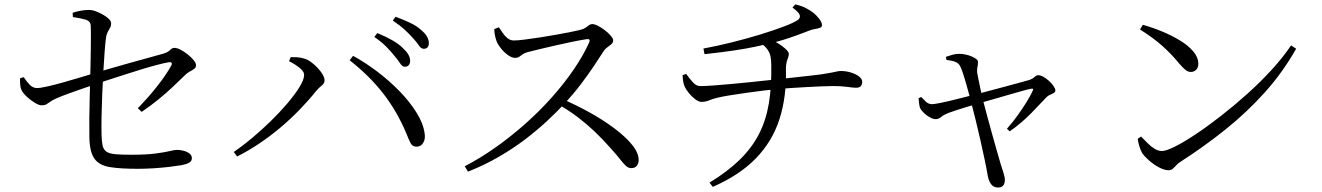

<svg xmlns="http://www.w3.org/2000/svg" viewBox="-20 -795 5990 870"><path d="M603.9 -30.1Q525.8 -30.1 477.9 -37.8Q430 -45.6 408.3 -75.5Q386.5 -105.4 385 -170.6Q384.2 -210.6 384.7 -259Q385.2 -307.3 386.5 -353.2Q387.8 -399.1 388.5 -431.3Q389.3 -463.5 390.2 -499.6Q391.1 -535.6 391.4 -570.7Q391.7 -605.7 391.9 -634.5Q392.1 -663.2 390.9 -680Q389.7 -699.4 368.2 -705.9Q346.7 -712.5 310.2 -717.8L309.2 -737.2Q329.2 -743.7 348.5 -746.9Q367.8 -750 383.1 -750Q401.3 -750 425 -739.5Q448.8 -728.9 466.2 -715.3Q483.7 -701.6 483.7 -689.7Q483.7 -678.2 478.8 -669.5Q473.9 -660.7 468.3 -650.4Q462.8 -640.1 460.4 -625Q457.4 -603 454.2 -562.4Q451 -521.8 448.3 -471.3Q445.6 -420.8 443.2 -367.8Q440.9 -314.7 440.1 -267Q439.3 -219.4 440.1 -184.3Q440.9 -153.7 445 -135.4Q449.1 -117 462 -108Q474.8 -99 501.6 -96.4Q528.4 -93.8 574 -93.8Q643.3 -93.8 684.9 -99.4Q726.5 -104.9 748.9 -110.4Q771.2 -115.9 782.1 -115.9Q795.7 -115.9 811.4 -111.9Q827.2 -107.9 838.3 -99.7Q849.4 -91.5 849.4 -77.8Q849.4 -64.4 836.1 -57.3Q822.7 -50.2 802.7 -46.6Q780.3 -42.8 746.1 -38.7Q711.9 -34.7 674.8 -32.4Q637.6 -30.1 603.9 -30.1ZM604.6 -304.9Q652.2 -353.4 692.2 -404.2Q732.2 -455.1 754.8 -495.5Q760.4 -505.3 757.5 -510Q754.5 -514.7 743.5 -512.7Q725 -509.7 692.1 -501.1Q659.3 -492.5 620.1 -480.5Q581 -468.5 540.9 -455.5Q500.7 -442.5 465.9 -431.3Q431.1 -420.1 408.5 -411.9Q383.7 -403.9 352.1 -392.8Q320.4 -381.7 288.9 -370.4Q257.5 -359 233.2 -348.2Q215.7 -340.2 206.5 -333.2Q197.3 -326.3 189.6 -322Q181.8 -317.8 167.5 -317.8Q156.8 -317.8 137.5 -329.5Q118.2 -341.1 101.1 -357.1Q84 -373.1 77.4 -386.8Q72.5 -397.1 71.5 -411.4Q70.4 -425.7 70.8 -440L87.3 -445.6Q102 -423.5 115.8 -409.7Q129.7 -396 148.2 -396Q162.6 -396 195.2 -403.4Q227.8 -410.8 267.6 -422Q307.4 -433.1 344.2 -444.3Q381 -455.5 404 -462.3Q433.2 -471.1 475.8 -483.5Q518.4 -495.9 564.6 -508.8Q610.9 -521.7 652.1 -533Q693.4 -544.3 719.7 -551.8Q741.2 -558.3 750.5 -568.2Q759.7 -578.1 770.6 -578.1Q782.1 -578.1 798.5 -569.6Q814.9 -561 830.8 -548.3Q846.8 -535.6 857.5 -522.4Q868.3 -509.2 868.3 -499.7Q868.3 -489.4 860 -483.2Q851.8 -476.9 839.8 -470.8Q827.8 -464.7 816.5 -452.9Q795.8 -432.4 765.4 -403.6Q735 -374.8 698.5 -345Q662.1 -315.1 621.6 -288Z M1814.3 -492.5Q1802.9 -492.5 1793.6 -507.2Q1784.3 -521.9 1768.5 -540.5Q1753.2 -559.9 1731.2 -582.4Q1709.2 -604.9 1676.2 -627.6L1689.7 -645.1Q1727.4 -629.8 1756.6 -613.1Q1785.8 -596.5 1803.7 -579Q1822.6 -561.3 1830.5 -547.4Q1838.4 -533.5 1838.4 -518.7Q1838.4 -506.4 1831.9 -499.5Q1825.4 -492.5 1814.3 -492.5ZM1039.5 -106.4Q1077.9 -132.6 1121.9 -169.3Q1165.8 -206.1 1207.4 -246.8Q1249 -287.5 1282.9 -327.5Q1316.9 -367.6 1337.4 -401.1Q1358 -434.5 1358 -455.5Q1358 -467.6 1346.5 -479.2Q1335.1 -490.8 1319.1 -501.1Q1303.1 -511.3 1289.8 -517.6L1297.3 -536.1Q1308.8 -536.3 1324.9 -535.6Q1341 -534.9 1356.5 -530.1Q1372.5 -526.2 1388.7 -514.4Q1405 -502.7 1419.2 -487.4Q1433.4 -472.2 1442 -457.3Q1450.7 -442.3 1450.7 -431Q1450.7 -416.9 1437.9 -407.4Q1425.1 -397.9 1411 -380.9Q1376.9 -338.3 1335.9 -296.2Q1294.9 -254.1 1249.2 -215.7Q1203.4 -177.2 1154.1 -144.2Q1104.9 -111.1 1054.3 -85.9ZM1868.3 -130.4Q1849.4 -130.2 1841.3 -145Q1833.2 -159.7 1821.4 -189.9Q1779.4 -290.4 1716.6 -371.1Q1653.8 -451.8 1564.4 -521.9L1579.9 -542Q1633.1 -513 1688 -471.7Q1743 -430.3 1790.1 -382Q1837.1 -333.7 1867.8 -284.1Q1898.6 -234.5 1904.3 -188.9Q1906.9 -171.2 1902.2 -157.8Q1897.5 -144.5 1888.8 -137.6Q1880.1 -130.6 1868.3 -130.4ZM1900.3 -573.9Q1888.3 -573.9 1878.6 -588.4Q1868.8 -602.9 1852.5 -621.1Q1834.9 -640.5 1814.5 -659.7Q1794 -678.8 1759.9 -701.8L1772.4 -719.1Q1810.3 -705.2 1839.6 -691Q1868.9 -676.9 1886.2 -660.9Q1905.9 -644.7 1914.6 -629.6Q1923.3 -614.5 1923.3 -599.6Q1923.3 -587.2 1917.3 -580.5Q1911.2 -573.9 1900.3 -573.9Z M2085.8 -41.5Q2156.8 -78.5 2225.7 -127.2Q2294.7 -176 2359.1 -233Q2423.5 -290.1 2479.1 -352.3Q2534.7 -414.5 2578.7 -478.6Q2622.7 -542.7 2650.2 -603.7Q2656.6 -620 2638.4 -617.6Q2612 -613.6 2575 -606Q2537.9 -598.3 2499.4 -589.6Q2460.9 -580.8 2427.3 -572.8Q2393.7 -564.8 2373.3 -559.4Q2357.9 -555.7 2349 -549.4Q2340.2 -543.1 2333 -537.9Q2325.9 -532.8 2313.8 -532.8Q2299.7 -532.8 2282.8 -544.6Q2265.9 -556.4 2252.4 -572.8Q2238.8 -589.2 2232.8 -601.5Q2228.6 -611 2224.5 -626.7Q2220.5 -642.4 2219.3 -663.1L2240.4 -671.5Q2248.7 -659.7 2258.2 -645.5Q2267.6 -631.3 2280.1 -621.4Q2292.5 -611.6 2308.7 -611.6Q2325.4 -611.6 2356.1 -615.5Q2386.8 -619.4 2424.5 -625.1Q2462.2 -630.9 2499.9 -637.7Q2537.6 -644.5 2568.7 -650.7Q2599.7 -656.9 2615.9 -661.5Q2626.7 -664.5 2634.2 -670.1Q2641.8 -675.8 2648.8 -680.8Q2655.9 -685.9 2663.2 -685.9Q2674.1 -685.9 2690.2 -677.7Q2706.3 -669.5 2721.8 -657.2Q2737.3 -644.9 2747.9 -632.5Q2758.5 -620.1 2758.5 -611.6Q2758.5 -601.9 2750.4 -594.9Q2742.3 -588 2732.3 -580.9Q2722.2 -573.9 2715.4 -563.5Q2698 -536 2671.5 -496.5Q2645 -457 2611.7 -413Q2578.3 -368.9 2539.4 -326.8Q2504.6 -289.6 2460.1 -247.9Q2415.5 -206.2 2360.8 -164.4Q2306 -122.6 2240.9 -84.8Q2175.7 -47 2100.6 -17.2ZM2840.5 -33.2Q2827 -33.2 2815.6 -43.9Q2804.2 -54.5 2788.5 -74.8Q2772.8 -95.1 2745.8 -124.6Q2710.6 -164.7 2674.4 -199.1Q2638.1 -233.5 2597.7 -264.3Q2557.2 -295.2 2507.3 -323.3L2526.8 -346.8Q2589.9 -319.8 2651.4 -285.6Q2713 -251.5 2763.4 -213.8Q2813.8 -176.1 2843.9 -139.3Q2874 -102.6 2874 -69.5Q2874 -55.2 2865.8 -44.2Q2857.5 -33.2 2840.5 -33.2Z M3194.8 32.7Q3277.7 -18 3332.4 -71.7Q3387.2 -125.4 3419.2 -187.8Q3451.1 -250.1 3463.8 -326Q3476.4 -401.9 3474.9 -497.1Q3474.9 -522.3 3471.3 -539.6Q3467.6 -556.8 3457.1 -571.4Q3446.6 -586.1 3425.4 -601.8L3464.6 -618.3Q3484 -611.7 3504.9 -599.1Q3525.8 -586.4 3540 -573.1Q3554.3 -559.8 3554.3 -550.8Q3554.3 -541.3 3550.9 -533.2Q3547.5 -525.1 3544.5 -513.7Q3541.4 -502.3 3541.2 -481.8Q3544.6 -356.9 3512.2 -255.8Q3479.8 -154.7 3405.7 -78.1Q3331.7 -1.6 3209.9 51.7ZM3158.2 -333.3Q3146.3 -333.3 3130.2 -345.4Q3114.2 -357.4 3100.9 -373.9Q3087.6 -390.5 3082 -403.5Q3074.2 -421.3 3073 -454.4L3089.1 -460.2Q3105.8 -437.4 3120.4 -421.2Q3134.9 -405 3153.8 -405Q3175.3 -405 3211.4 -407.6Q3247.5 -410.2 3289.6 -414Q3331.7 -417.8 3373.3 -422.1Q3414.9 -426.5 3448.7 -430.1Q3482.4 -433.7 3500.8 -435.7Q3537.1 -439.9 3576.2 -443.8Q3615.3 -447.7 3649 -451.8Q3682.7 -456 3702.1 -458.2Q3734.1 -463.2 3749.6 -466.3Q3765 -469.3 3773.4 -471.3Q3781.8 -473.3 3791.4 -473.3Q3811.6 -473.3 3833.4 -467.2Q3855.3 -461 3871 -449.6Q3886.8 -438.3 3886.8 -423.9Q3886.8 -412.1 3880.7 -404.8Q3874.6 -397.4 3858.5 -397.4Q3846.4 -397.4 3819.4 -401.3Q3792.4 -405.1 3755.3 -405.1Q3736.4 -405.1 3705.1 -403.8Q3673.8 -402.5 3637.9 -400.6Q3602.1 -398.7 3567.8 -396.4Q3533.5 -394.2 3507.3 -391.9Q3481.3 -389.7 3442.1 -384.9Q3402.9 -380.1 3360.9 -374.2Q3319 -368.3 3284.4 -362.6Q3249.9 -357 3233.1 -352.6Q3211.3 -347.7 3194 -340.5Q3176.7 -333.3 3158.2 -333.3ZM3167.4 -575Q3232.1 -587.1 3299.4 -603.9Q3366.7 -620.8 3427.5 -639.5Q3488.3 -658.2 3533 -675.3Q3577.8 -692.3 3595.3 -704.7Q3607.4 -713.8 3604 -726.2Q3600.6 -738.6 3570.9 -761L3583.9 -775.1Q3614.3 -768 3634.1 -757.1Q3653.9 -746.2 3666.5 -736.3Q3678.7 -726.6 3691.6 -710.3Q3704.5 -694 3704.5 -680.9Q3704.5 -672.4 3695.4 -669Q3686.4 -665.6 3673.2 -663.6Q3660.1 -661.6 3647.7 -656.6Q3617.9 -644.9 3588.4 -634.3Q3558.9 -623.6 3528.7 -614.3Q3498.5 -605.1 3465.9 -597.3Q3437.6 -590.9 3400.7 -583Q3363.7 -575.1 3309.3 -566.8Q3254.9 -558.6 3172.4 -549.5Z M4502.4 54.7Q4481.5 54.7 4470.3 38.7Q4459 22.7 4455.4 -0.7Q4450.4 -30.2 4441.4 -73.2Q4432.4 -116.2 4421.5 -164.1Q4410.7 -211.9 4399.7 -256.2Q4388.7 -300.5 4380.1 -333.3Q4376.3 -348.2 4370.2 -370.9Q4364.1 -393.7 4357.2 -418Q4350.3 -442.4 4343.4 -463.1Q4336.5 -483.7 4331.3 -493.9Q4324.3 -508.7 4309.1 -514.6Q4294 -520.5 4268.6 -523.4L4266.2 -537.5Q4281.5 -543 4296.5 -547Q4311.6 -551.1 4327.4 -551.1Q4339.8 -551.1 4354.4 -548.1Q4368.9 -545.1 4381.6 -539.8Q4394.4 -534.5 4402.8 -528.2Q4411.3 -522 4411.3 -515.5Q4412.1 -504.3 4409.4 -493.8Q4406.7 -483.4 4407.7 -467.2Q4409.5 -457.4 4413.3 -436.9Q4417.2 -416.3 4422.6 -392.1Q4427.9 -367.8 4432.7 -346.7Q4442.7 -308 4454.3 -265.1Q4465.9 -222.1 4477.5 -180.7Q4489 -139.4 4498.7 -105.5Q4508.4 -71.7 4514.4 -51.2Q4520.2 -33.7 4526.7 -12.9Q4533.3 7.9 4533.3 19.4Q4533.3 54.7 4502.4 54.7ZM4542.6 -211.5Q4568.5 -240.5 4591.1 -272.1Q4613.7 -303.7 4631.6 -332.6Q4649.4 -361.5 4658.5 -381.6Q4662.9 -390.2 4660.3 -392.3Q4657.7 -394.4 4649.7 -392.4Q4634.9 -389.4 4605.9 -381.3Q4576.9 -373.3 4541.2 -362.8Q4505.5 -352.3 4470.7 -342.4Q4435.8 -332.5 4409.4 -325.1Q4386.2 -318.3 4358.9 -310Q4331.6 -301.7 4309.2 -294.2Q4286.9 -286.7 4277.3 -283.1Q4255.7 -274.6 4244.4 -264.9Q4233 -255.1 4219.7 -255.1Q4208.6 -255.1 4194.2 -262.9Q4179.7 -270.6 4167.2 -282.5Q4154.6 -294.4 4148.9 -306Q4146.4 -313.3 4144.9 -324.7Q4143.3 -336.2 4142.3 -349.9L4154.4 -355.6Q4164.3 -345.6 4175 -334.7Q4185.7 -323.7 4202.4 -322.9Q4213.5 -322.9 4246 -329.6Q4278.4 -336.3 4320.8 -347.2Q4363.2 -358.1 4402.4 -367.7Q4426.8 -373.7 4462.4 -383.4Q4498.1 -393.1 4535.3 -402.9Q4572.6 -412.7 4602.3 -421Q4632.1 -429.2 4645.2 -433Q4657.9 -437.2 4667.3 -445.8Q4676.8 -454.3 4684.6 -454.3Q4694.9 -454.3 4708.2 -446.7Q4721.5 -439.2 4733.7 -428Q4745.9 -416.8 4754 -405Q4762.1 -393.2 4762.1 -385.5Q4762.1 -378.2 4754.9 -373.8Q4747.8 -369.4 4738.1 -365.4Q4728.5 -361.4 4722 -354.6Q4696.6 -327.4 4653.3 -282.8Q4610.1 -238.2 4555.4 -199.9Z M5274.9 -23.6Q5256.2 -23.6 5231.7 -36.6Q5207.3 -49.5 5186.6 -67.9Q5165.8 -86.3 5155.6 -101.2Q5148 -114.1 5142.2 -134.1Q5136.5 -154.1 5135.2 -165.9L5150.5 -176.3Q5166.1 -160.2 5181.5 -144.9Q5196.9 -129.6 5213 -120.2Q5229.1 -110.8 5245 -110.8Q5264.1 -110.8 5304.4 -131Q5344.8 -151.2 5398.8 -187.2Q5452.8 -223.2 5512.9 -270.1Q5573 -317 5632.6 -370.4Q5692.2 -423.9 5743.5 -480.2Q5794.9 -536.4 5830.1 -589.3L5853.2 -574.4Q5793.4 -468.1 5712.3 -377.6Q5631.1 -287.1 5534.1 -209.2Q5437.1 -131.3 5327.5 -60.9Q5318 -55.2 5310.2 -46.4Q5302.3 -37.5 5294.3 -30.5Q5286.4 -23.6 5274.9 -23.6ZM5375.5 -469Q5363.4 -469 5351.7 -478.2Q5340 -487.4 5320.2 -510.6Q5302.2 -532.7 5284.7 -550.6Q5267.1 -568.6 5247.9 -586Q5228.6 -603.5 5203.8 -621.8Q5179 -640.2 5145.8 -661.5L5158.5 -682.6Q5201.1 -670.9 5245.2 -652.6Q5289.4 -634.3 5326.9 -611.6Q5364.3 -588.9 5387.1 -561.9Q5409.9 -535 5409.9 -506Q5409.9 -489 5400.4 -479Q5390.9 -469 5375.5 -469Z"/></svg>

Font: Noto Serif SC ExtraLight
Style: Regular
Weight: 200
Designer: Ryoko NISHIZUKA 西塚涼子 (kana & ideographs); Frank Grießhammer (Latin, Greek & Cyrillic); Wenlong ZHANG 张文龙 (bopomofo); San
Foundry: Adobe
Version: Version 2.002-H1;hotconv 1.1.0;makeotfexe 2.6.0